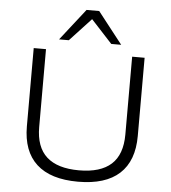

<svg xmlns="http://www.w3.org/2000/svg" viewBox="-61 -996 943 1059"><g transform="rotate(5 410.0 -466.0)"><path d="M410 8Q258 8 180.5 -63Q103 -134 103 -272V-705H171V-274Q171 -163 231 -109Q291 -55 410 -55Q529 -55 588.5 -109Q648 -163 648 -274V-705H717V-272Q717 -134 639.5 -63Q562 8 410 8ZM238 -765 375 -940H445L582 -765H527L410 -892L292 -765Z"/></g></svg>

Font: Nunito Sans 10pt SemiExpanded Light
Style: Regular
Weight: 300
Width: 6
Designer: Vernon Adams
Foundry: Vernon Adams
Version: Version 3.101;gftools[0.9.27]